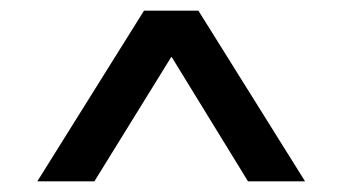

<svg xmlns="http://www.w3.org/2000/svg" viewBox="-20 -720 642 360"><path d="M157 -380H50L250 -700H352L552 -380H445L302 -613H301Z"/></svg>

Font: Quantico
Style: Regular
Weight: 400
Designer: Matt Desmond
Foundry: MADtype
Version: Version 2.002